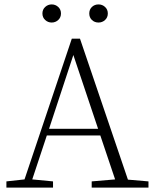

<svg xmlns="http://www.w3.org/2000/svg" viewBox="-20 -849 697 869"><path d="M426 -747Q408 -747 396 -758.5Q384 -770 384 -788Q384 -806 396 -817.5Q408 -829 426 -829Q443 -829 455.5 -817.5Q468 -806 468 -788Q468 -770 455.5 -758.5Q443 -747 426 -747ZM243.5 -758.5Q231 -747 214 -747Q197 -747 184.5 -758.5Q172 -770 172 -788Q172 -806 184.5 -817.5Q197 -829 214 -829Q231 -829 243.5 -817.5Q256 -806 256 -788Q256 -770 243.5 -758.5ZM202 -266H424L312 -600ZM559 -36 652 -28V0H395V-28L501 -37L434 -236H192L126 -37L220 -28V0H9V-28L91 -37L305 -674H342Z"/></svg>

Font: TypoPRO Source Serif Pro
Style: Regular
Weight: 300
Designer: Frank Grießhammer
Foundry: Adobe Systems Incorporated
Version: Version 1.017;PS (version unavailable);hotconv 1.0.79;makeot